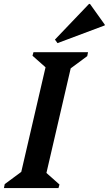

<svg xmlns="http://www.w3.org/2000/svg" viewBox="-46 -955 552 975"><path d="M-26 0 -22 -20 101 -111 52 -39 194 -651 225 -578 119 -672 124 -690H401L397 -670L274 -579L323 -651L181 -39L150 -112L256 -18L251 0ZM246 -736 233 -754 406 -935H411L486 -830V-826Z"/></svg>

Font: Platypi Light Medium
Style: Italic
Weight: 500
Italic angle: -13°
Version: Version 1.200